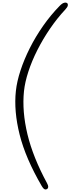

<svg xmlns="http://www.w3.org/2000/svg" viewBox="-20 -1274 552 1506"><path d="M307.5 185.5Q181 -31.5 134.2 -217.2Q87.5 -403 104.5 -560Q112.5 -635 140.8 -721.2Q169 -807.5 214 -897Q259 -986.5 318.5 -1071.5Q378 -1156.5 448.5 -1228.5Q468.5 -1249 484.2 -1252.5Q500 -1256 508 -1248Q514 -1242.5 511.8 -1230.2Q509.5 -1218 492 -1199Q427.5 -1130 371.8 -1048.2Q316 -966.5 272.8 -880.8Q229.5 -795 202.5 -712.2Q175.5 -629.5 168 -558Q152 -400.5 195.5 -220.2Q239 -40 348.5 162Q358.5 180 358 191.8Q357.5 203.5 348.5 209Q341.5 213 334.8 212Q328 211 321.5 204.5Q315 198 307.5 185.5Z"/></svg>

Font: Edu SA Hand
Style: Regular
Weight: 400
Designer: Tina and Corey Anderson, Eben Sorkin, Mirko Velimirovic
Foundry: Google for Education
Version: Version 2.000